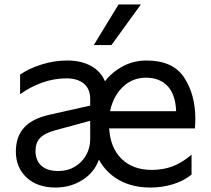

<svg xmlns="http://www.w3.org/2000/svg" viewBox="-20 -828 943 860"><path d="M51 -149Q51 -216 88 -256.5Q125 -297 201 -314L384 -355V-384Q384 -430 355.5 -453.5Q327 -477 278 -477Q222 -477 169 -458Q116 -439 70 -406V-494Q111 -522 167.5 -539.5Q224 -557 281 -557Q344 -557 388 -532.5Q432 -508 450 -464Q484 -507 532 -532Q580 -557 636 -557Q755 -557 805 -480.5Q855 -404 855 -295Q855 -279 853 -253H469Q474 -166 524.5 -116.5Q575 -67 660 -67Q710 -67 752 -82.5Q794 -98 838 -135V-46Q802 -17 754 -2.5Q706 12 654 12Q574 12 515 -20.5Q456 -53 423 -113Q403 -56 349.5 -22Q296 12 229 12Q147 12 99 -33Q51 -78 51 -149ZM242 -62Q283 -62 315.5 -81.5Q348 -101 366 -133.5Q384 -166 384 -204V-287L226 -244Q179 -231 159 -209.5Q139 -188 139 -152Q139 -110 165 -86Q191 -62 242 -62ZM769 -330Q766 -405 730.5 -442.5Q695 -480 634 -480Q573 -480 530 -438.5Q487 -397 473 -330ZM511 -808H611L479 -626H400Z"/></svg>

Font: Application
Style: Regular
Weight: 400
Designer: Wei Huang
Foundry: Wei Huang
Version: Version 0.012